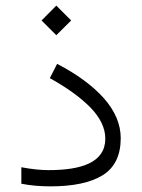

<svg xmlns="http://www.w3.org/2000/svg" viewBox="-20 -662 504 681"><path d="M127.4 -589.4 179.7 -537.1 232.4 -589.4 179.7 -642.1ZM151.9 -58.6C124 -58.6 91.8 -62 55.7 -68.8V-10.3C88.4 -3.9 123 -1 159.2 -1C239.7 -1 301.8 -14.2 344.2 -40.5C386.7 -66.9 408.2 -110.8 408.2 -171.9C408.2 -221.2 388.2 -268.6 348.1 -314C307.6 -358.9 252.4 -399.4 182.6 -435.5L156.7 -384.8C215.8 -352.1 263.7 -317.9 299.8 -281.7C335.4 -245.1 353.5 -208 353.5 -170.4C353.5 -85.4 269 -58.6 151.9 -58.6Z"/></svg>

Font: Vazirmatn ExtraLight
Style: Regular
Weight: 200
Designer: Saber Rastikerdar
Foundry: Saber Rastikerdar
Version: Version 33.003